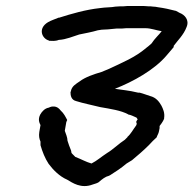

<svg xmlns="http://www.w3.org/2000/svg" viewBox="-20 -609 645 640"><path d="M140 -535C105 -514 120 -480 143 -474V-473H145C152 -473 164 -471 176 -476C200 -477 224 -488 244 -494C263 -498 286 -502 306 -508L319 -510C324 -510 332 -511 338 -511H339C350 -512 359 -513 370 -514H388C395 -515 403 -515 411 -515H465C483 -515 500 -508 519 -505C510 -493 496 -481 485 -464C479 -459 473 -453 467 -449C431 -418 387 -400 340 -378L318 -369C294 -362 264 -352 246 -338C233 -329 219 -322 216 -304L215 -302C215 -291 217 -276 234 -272C259 -264 287 -259 314 -252C348 -246 383 -241 407 -228L408 -227H409C416 -226 426 -221 435 -217C436 -216 437 -214 439 -211C439 -211 436 -208 436 -207L434 -203L435 -199C435 -198 436 -197 436 -196C436 -195 434 -193 434 -191C424 -178 416 -162 405 -153V-152L396 -143C377 -131 356 -110 337 -99C317 -86 303 -73 285 -64C267 -69 252 -78 231 -86C227 -91 219 -97 218 -100V-103L217 -105V-107C212 -120 208 -129 205 -140C205 -151 199 -164 196 -173L201 -202L204 -209C198 -220 194 -230 181 -242C179 -245 171 -254 159 -254C153 -254 151 -254 142 -250C130 -248 120 -238 114 -227C106 -211 111 -200 115 -192L111 -169C109 -155 111 -146 115 -137V-126V-125C121 -104 130 -81 142 -63C156 -44 178 -21 204 -10C221 0 250 21 289 6C294 4 301 3 308 -1C322 -13 331 -20 343 -23C344 -24 346 -24 347 -25C366 -37 383 -48 402 -64C407 -67 413 -71 420 -75C439 -91 457 -106 476 -125C485 -135 494 -144 502 -151L503 -153V-154C506 -160 509 -166 510 -172L512 -182V-189C515 -193 523 -203 527 -213V-215C530 -233 523 -247 518 -257C511 -269 501 -284 480 -289C470 -292 458 -297 446 -300H441L418 -305L399 -308C385 -310 375 -311 363 -313C424 -337 495 -376 536 -425L559 -452V-456C571 -473 592 -492 602 -519C612 -543 595 -560 579 -566L566 -573H565C546 -578 528 -582 506 -585C501 -586 496 -587 490 -587C485 -588 479 -588 474 -588C467 -589 456 -589 448 -589H412C406 -589 400 -589 392 -588C386 -588 375 -588 366 -587H365C351 -584 332 -585 313 -582C266 -577 218 -563 177 -550H175C166 -546 150 -541 140 -535Z"/></svg>

Font: Scribbler
Style: ExBdIta
Weight: 800
Designer: Mew Too
Foundry: Cannot Into Space Fonts
Version: Version 1.001